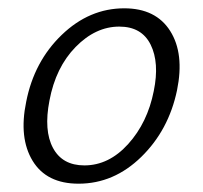

<svg xmlns="http://www.w3.org/2000/svg" viewBox="-20 -438 488 462"><path d="M169 4Q92 4 58.5 -51Q25 -106 43 -193Q62 -290 128.5 -354Q195 -418 279 -418Q355 -418 389.5 -363.5Q424 -309 406 -221Q386 -125 320 -60.5Q254 4 169 4ZM183 -40Q242 -40 288.5 -91.5Q335 -143 350 -219Q364 -287 342.5 -330.5Q321 -374 267 -374Q210 -374 162 -325Q114 -276 99 -196Q85 -124 107.5 -82Q130 -40 183 -40Z"/></svg>

Font: EauTestInfant Semilight
Style: Italic
Weight: 300
Italic angle: -12°
Designer: Christian Thalmann (Catharsis Fonts)
Version: Version 0.001;PS 000.001;hotconv 1.0.88;makeotf.lib2.5.64775